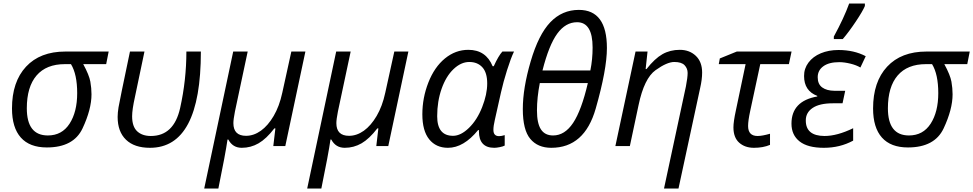

<svg xmlns="http://www.w3.org/2000/svg" viewBox="-20 -827 5510 1087"><path d="M131.8 -213.9Q131.8 -60.1 251 -60.1Q330.6 -60.1 373.8 -126.7Q417 -193.4 417 -299.8Q417 -406.2 381.8 -463.9H347.2Q242.2 -463.9 187 -399.7Q131.8 -335.4 131.8 -213.9ZM498 -293Q498 -208 447.3 -100.1Q396.5 7.8 245.1 7.8Q147.9 7.8 97.9 -48.3Q47.9 -104.5 47.9 -212.9Q47.9 -363.8 127.4 -449.5Q207 -535.2 350.1 -535.2H595.2L581.1 -463.9H451.2Q484.9 -401.9 491.5 -364.7Q498 -327.6 498 -293Z M829.1 9.8Q740.7 9.8 693.4 -35.9Q646 -81.5 646 -165Q646 -188.5 651.1 -220Q656.2 -251.5 715.8 -535.2H797.9L744.1 -278.8Q728 -206.5 728 -168.9Q728 -110.4 756.6 -83.7Q785.2 -57.1 834 -57.1Q964.4 -57.1 999.8 -215.3Q1035.2 -373.5 1035.2 -535.2H1117.2Q1117.2 9.8 829.1 9.8Z M1301.3 -129.9Q1301.3 -58.1 1373 -58.1Q1416.5 -58.1 1457 -86.9Q1497.1 -115.7 1529.3 -170.4Q1561.5 -225.1 1578.1 -301.8L1629.4 -535.2H1709L1595.2 0H1527.3L1539.1 -100.1H1533.2Q1487.8 -41 1443.8 -15.6Q1399.9 9.8 1348.6 9.8Q1297.4 9.8 1272.5 -37.1H1268.1Q1256.3 44.9 1216.3 240.2H1136.2L1300.3 -535.2H1382.3L1310.1 -195.8Q1301.3 -150.9 1301.3 -129.9Z M1884.3 -129.9Q1884.3 -58.1 1956.1 -58.1Q1999.5 -58.1 2040 -86.9Q2080.1 -115.7 2112.3 -170.4Q2144.5 -225.1 2161.1 -301.8L2212.4 -535.2H2292L2178.2 0H2110.4L2122.1 -100.1H2116.2Q2070.8 -41 2026.9 -15.6Q1982.9 9.8 1931.6 9.8Q1880.4 9.8 1855.5 -37.1H1851.1Q1839.4 44.9 1799.3 240.2H1719.2L1883.3 -535.2H1965.3L1893.1 -195.8Q1884.3 -150.9 1884.3 -129.9Z M2455.1 -168.9Q2455.1 -58.1 2544.9 -58.1Q2588.9 -58.1 2635 -103Q2681.2 -147.9 2709.7 -220.5Q2738.3 -293 2738.3 -354.5Q2738.3 -416 2710.9 -446Q2683.6 -476.1 2636.7 -476.1Q2589.8 -476.1 2547.4 -435.5Q2504.9 -395 2480 -324Q2455.1 -252.9 2455.1 -168.9ZM2631.3 -544.9Q2731 -544.9 2769 -452.1H2775.4Q2801.8 -510.7 2824.2 -535.2H2890.1Q2872.1 -498 2850.6 -429.7Q2829.1 -361.3 2816.4 -304.2L2781.2 -147Q2773.4 -113.8 2773.4 -91.8Q2773.4 -56.2 2805.2 -56.2Q2818.8 -56.2 2837.4 -62V-2.9Q2828.1 2.4 2809.1 6.1Q2790 9.8 2778.3 9.8Q2691.4 9.8 2691.4 -84.5V-90.8H2687Q2605 9.8 2516.1 9.8Q2448.7 9.8 2409.9 -38.3Q2371.1 -86.4 2371.1 -179.7Q2371.1 -272.9 2405.3 -360.1Q2439.5 -447.3 2499 -496.1Q2558.6 -544.9 2631.3 -544.9Z M3247.1 -701.2Q3182.1 -701.2 3135 -636.7Q3087.9 -572.3 3051.3 -428.2H3322.3Q3335 -490.7 3335 -558.1Q3335 -701.2 3247.1 -701.2ZM3111.3 -60.1Q3177.2 -60.1 3224.6 -131.1Q3272 -202.1 3308.1 -356.9H3036.1Q3020 -274.4 3020 -201.7Q3020 -128.9 3042.5 -94.5Q3064.9 -60.1 3111.3 -60.1ZM3257.3 -771Q3416 -771 3416 -555.2Q3416 -433.6 3352.5 -211.9Q3289.1 9.8 3101.1 9.8Q3024.4 9.8 2982.2 -40.8Q2939.9 -91.3 2939.9 -209.5Q2939.9 -327.6 2984.4 -479.5Q3028.8 -631.3 3095.7 -701.2Q3162.6 -771 3257.3 -771Z M3595.2 -231.9 3545.9 0H3463.9L3578.1 -535.2H3646L3635.3 -436H3640.1Q3687 -495.6 3730.5 -520.3Q3773.9 -544.9 3828.6 -544.9Q3883.3 -544.9 3919.2 -511Q3955.1 -477.1 3955.1 -416Q3955.1 -377.4 3943.8 -328.1L3821.3 240.2H3739.3L3863.3 -337.9Q3873 -388.7 3873 -414.1Q3873 -439.5 3855.7 -457.8Q3838.4 -476.1 3797.4 -476.1Q3756.3 -476.1 3691.7 -429.9Q3627 -383.8 3595.2 -231.9Z M4215.3 -113.8Q4215.3 -57.1 4269 -57.1Q4294.9 -57.1 4339.4 -69.8V-6.8Q4300.3 9.8 4248.5 9.8Q4197.3 9.8 4164.8 -19.3Q4132.3 -48.3 4132.3 -106Q4132.3 -137.7 4146 -201.2L4201.2 -463.9H4049.3L4055.2 -496.1L4151.4 -535.2H4461.4L4446.3 -463.9H4284.2L4227.1 -198.2Q4215.3 -144 4215.3 -113.8Z M4606.9 -284.2Q4532.2 -312.5 4532.2 -396.5Q4531.7 -438.5 4557.1 -472.7Q4582.5 -506.8 4627 -525.4Q4671.4 -543.9 4727.1 -543.9Q4814.9 -543.9 4881.3 -508.8L4851.1 -444.8Q4828.1 -458.5 4793.9 -466.8Q4759.8 -475.1 4731 -475.1Q4672.9 -475.1 4641.1 -451.7Q4609.4 -428.7 4609.4 -389.6Q4609.4 -350.6 4634.8 -332Q4660.2 -313.5 4704.1 -313H4765.1L4750 -242.2H4695.3Q4619.6 -242.2 4580.6 -215.8Q4541.5 -189.5 4542 -144.5Q4542 -57.6 4647.9 -57.1Q4719.7 -57.1 4810.1 -101.1V-30.8Q4735.4 9.8 4644 9.8Q4552.7 9.8 4506.8 -26.4Q4460.9 -62.5 4460.9 -127Q4460.9 -254.9 4606.9 -280.8ZM4876.5 -807.1V-793Q4864.3 -763.7 4825.2 -705.1Q4786.1 -646.5 4751.5 -606H4700.7V-620.1Q4757.8 -724.6 4787.6 -807.1Z M5006.8 -213.9Q5006.8 -60.1 5126 -60.1Q5205.6 -60.1 5248.8 -126.7Q5292 -193.4 5292 -299.8Q5292 -406.2 5256.8 -463.9H5222.2Q5117.2 -463.9 5062 -399.7Q5006.8 -335.4 5006.8 -213.9ZM5373 -293Q5373 -208 5322.3 -100.1Q5271.5 7.8 5120.1 7.8Q5022.9 7.8 4972.9 -48.3Q4922.9 -104.5 4922.9 -212.9Q4922.9 -363.8 5002.4 -449.5Q5082 -535.2 5225.1 -535.2H5470.2L5456.1 -463.9H5326.2Q5359.9 -401.9 5366.5 -364.7Q5373 -327.6 5373 -293Z"/></svg>

Font: OpenSans-Italic
Style: Italic
Weight: 400
Italic angle: -12°
Foundry: Ascender Corporation
Version: Version 1.10